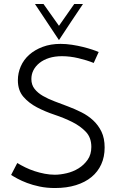

<svg xmlns="http://www.w3.org/2000/svg" viewBox="-20 -939 591 967"><path d="M477 -677 452 -622Q417 -636 374.5 -646Q332 -656 292 -656Q256 -656 227.5 -647Q199 -638 179 -622Q159 -606 148.5 -585.5Q138 -565 138 -541Q138 -512 154 -491.5Q170 -471 196 -456Q222 -441 255 -428.5Q288 -416 322.5 -403Q357 -390 390 -373.5Q423 -357 449 -333Q475 -309 491 -276Q507 -243 507 -196Q507 -149 490 -111.5Q473 -74 441 -47.5Q409 -21 362.5 -6.5Q316 8 257 8Q215 8 179.5 0.5Q144 -7 116.5 -17.5Q89 -28 68.5 -39Q48 -50 36 -58L67 -118Q85 -107 107.5 -96Q130 -85 154.5 -77Q179 -69 205 -64Q231 -59 256 -59Q283 -59 315.5 -66.5Q348 -74 375.5 -91Q403 -108 421.5 -134.5Q440 -161 440 -199Q440 -246 412.5 -275Q385 -304 344 -324.5Q303 -345 255 -361Q207 -377 166 -398.5Q125 -420 97.5 -452Q70 -484 70 -535Q70 -571 84.5 -604.5Q99 -638 127 -663Q155 -688 195 -703Q235 -718 285 -718Q313 -718 342.5 -713.5Q372 -709 398 -702.5Q424 -696 445 -689Q466 -682 477 -677ZM156 -919H199L277 -809L354 -919H398Q367 -874 337 -828Q307 -782 277 -737Z"/></svg>

Font: Josefin Sans
Style: Regular
Weight: 400
Designer: Santiago Orozco
Foundry: Typemade
Version: Version 1.0